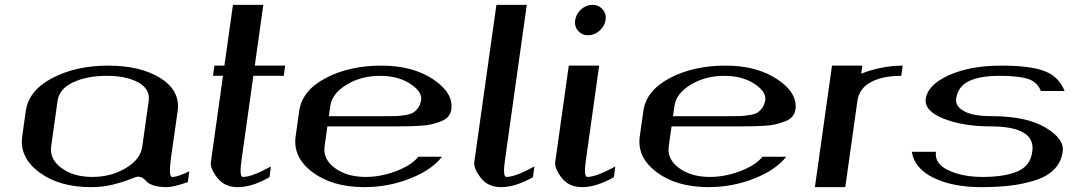

<svg xmlns="http://www.w3.org/2000/svg" viewBox="-20 -770 4455 790"><path d="M565.4 -167 591.8 -354.5Q598.6 -403.3 549.3 -430.7Q500 -458 418.9 -458Q337.9 -458 280.8 -431.2Q223.6 -404.3 216.8 -354.5L190.4 -167Q183.6 -115.2 232.9 -78.6Q282.2 -42 360.4 -42Q437.5 -42 498 -78.6Q558.6 -115.2 565.4 -167ZM683.6 -121.1Q672.9 -42 688.5 -42Q711.9 -42 758.8 -65.4L752.9 -20.5Q691.4 0 667 0Q633.8 0 612.8 -6.8Q591.8 -13.7 585 -21.5Q578.1 -29.3 569.3 -36.1Q560.5 -43 547.9 -43Q540 -43 514.2 -32.2Q488.3 -21.5 445.8 -10.7Q403.3 0 354.5 0Q223.6 0 141.6 -61Q59.6 -122.1 71.3 -208L85.9 -312.5Q97.7 -397.5 194.8 -448.7Q292 -500 424.8 -500Q558.6 -500 640.6 -448.2Q722.7 -396.5 710.9 -312.5Z M1063.5 -750 1028.3 -500H1153.3L1147.5 -458H1022.5L973.6 -110.4Q963.9 -42 979.5 -42Q1016.6 -42 1094.7 -85Q1094.7 -85 1088.9 -41Q1017.6 0 958 0Q903.3 0 873.5 -39.1Q843.8 -78.1 847.7 -103.5L897.5 -458H856.4L862.3 -500H903.3L938.5 -750Z M1836.9 -318.4Q1834 -301.8 1823.2 -289.6Q1812.5 -277.3 1792.5 -270Q1772.5 -262.7 1754.4 -258.3Q1736.3 -253.9 1707 -252.4Q1677.7 -251 1661.1 -250.5Q1644.5 -250 1616.2 -250H1327.1L1315.4 -167Q1308.6 -115.2 1357.9 -78.6Q1407.2 -42 1485.4 -42Q1546.9 -42 1609.9 -65.9Q1672.9 -89.8 1701.2 -125H1798.8Q1754.9 -69.3 1665.5 -34.7Q1576.2 0 1479.5 0Q1348.6 0 1266.6 -61Q1184.6 -122.1 1196.3 -208L1210.9 -312.5Q1222.7 -397.5 1319.8 -448.7Q1417 -500 1549.8 -500Q1677.7 -500 1762.2 -443.8Q1846.7 -387.7 1836.9 -318.4ZM1712.9 -359.4Q1716.8 -393.6 1667 -425.8Q1617.2 -458 1543.9 -458Q1465.8 -458 1405.8 -421.4Q1345.7 -384.8 1338.9 -333L1333 -292H1565.4Q1595.7 -292 1610.8 -292.5Q1626 -293 1647.5 -296.4Q1668.9 -299.8 1680.2 -306.6Q1691.4 -313.5 1700.7 -326.7Q1710 -339.8 1712.9 -359.4Z M2147.5 -750 2057.6 -110.4Q2047.9 -42 2063.5 -42Q2100.6 -42 2178.7 -85Q2178.7 -85 2172.9 -41Q2100.6 0 2042 0Q1987.3 0 1957.5 -39.1Q1927.7 -78.1 1931.6 -103.5L2022.5 -750Z M2418 -750Q2443.4 -750 2459.5 -731.4Q2475.6 -712.9 2471.7 -687.5Q2467.8 -662.1 2446.8 -643.6Q2425.8 -625 2400.4 -625Q2374 -625 2358.4 -643.6Q2342.8 -662.1 2346.7 -687.5Q2350.6 -712.9 2371.1 -731.4Q2391.6 -750 2418 -750ZM2445.3 -500 2390.6 -110.4Q2380.9 -42 2396.5 -42Q2433.6 -42 2511.7 -85L2505.9 -41Q2433.6 0 2375 0Q2320.3 0 2290.5 -39.1Q2260.7 -78.1 2264.6 -103.5L2320.3 -500Z M3252.9 -318.4Q3250 -301.8 3239.3 -289.6Q3228.5 -277.3 3208.5 -270Q3188.5 -262.7 3170.4 -258.3Q3152.3 -253.9 3123 -252.4Q3093.8 -251 3077.1 -250.5Q3060.5 -250 3032.2 -250H2743.2L2731.4 -167Q2724.6 -115.2 2773.9 -78.6Q2823.2 -42 2901.4 -42Q2962.9 -42 3025.9 -65.9Q3088.9 -89.8 3117.2 -125H3214.8Q3170.9 -69.3 3081.5 -34.7Q2992.2 0 2895.5 0Q2764.6 0 2682.6 -61Q2600.6 -122.1 2612.3 -208L2627 -312.5Q2638.7 -397.5 2735.8 -448.7Q2833 -500 2965.8 -500Q3093.8 -500 3178.2 -443.8Q3262.7 -387.7 3252.9 -318.4ZM3128.9 -359.4Q3132.8 -393.6 3083 -425.8Q3033.2 -458 2960 -458Q2881.8 -458 2821.8 -421.4Q2761.7 -384.8 2754.9 -333L2749 -292H2981.4Q3011.7 -292 3026.9 -292.5Q3042 -293 3063.5 -296.4Q3085 -299.8 3096.2 -306.6Q3107.4 -313.5 3116.7 -326.7Q3126 -339.8 3128.9 -359.4Z M3694.3 -500 3688.5 -458Q3610.4 -458 3562.5 -431.6Q3514.6 -405.3 3507.8 -354.5L3458 0H3333L3403.3 -500H3528.3L3523.4 -466.8Q3608.4 -500 3694.3 -500Z M4099.6 -500Q4218.8 -500 4277.8 -477.5Q4336.9 -455.1 4360.4 -395.5H4262.7Q4248 -433.6 4208.5 -445.8Q4168.9 -458 4093.8 -458Q4012.7 -458 3967.3 -436.5Q3921.9 -415 3914.1 -364.3Q3911.1 -337.9 3934.1 -320.8Q3957 -303.7 3989.3 -297.9Q4021.5 -292 4060.5 -292Q4203.1 -292 4281.7 -245.1Q4360.4 -198.2 4352.5 -146.5V-145.5Q4346.7 -103.5 4318.4 -74.2Q4290 -44.9 4242.7 -29.3Q4195.3 -13.7 4141.1 -6.8Q4086.9 0 4017.6 0Q3900.4 0 3821.8 -38.1Q3743.2 -76.2 3731.4 -145.5H3831.1Q3824.2 -96.7 3882.3 -69.3Q3940.4 -42 4023.4 -42Q4112.3 -42 4166 -64.5Q4219.7 -86.9 4227.5 -146.5Q4242.2 -250 4054.7 -250Q3943.4 -250 3862.8 -281.7Q3782.2 -313.5 3789.1 -364.3Q3797.9 -421.9 3885.3 -460.9Q3972.7 -500 4099.6 -500Z"/></svg>

Font: okolaks
Style: BoldItalic
Weight: 600
Width: 8
Italic angle: -8°
Version: Version 000.6.0